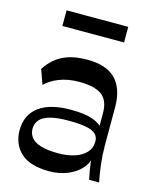

<svg xmlns="http://www.w3.org/2000/svg" viewBox="-116 -843 743 932"><g transform="rotate(15 255.0 -377.5)"><path d="M420 0Q412.1 -35 406.6 -75.3Q401.1 -115.6 401.1 -153.7V-331Q401.1 -393.1 365.3 -420Q329.6 -446.9 251.3 -446.9Q194.7 -446.9 150.8 -429.5Q106.9 -412.1 82.2 -385.9L55.8 -459.4Q71.9 -485.8 97.2 -508.9Q122.6 -532 162.7 -546.5Q202.8 -561 261.6 -561Q358.2 -561 404.4 -513.2Q450.6 -465.3 450.6 -373.2V-179Q450.6 -133.2 456.1 -87.3Q461.6 -41.4 470 0ZM222.2 10.2Q123.7 10.2 77.6 -33.1Q31.6 -76.3 31.6 -145.8Q31.6 -222.6 86.8 -264.2Q142 -305.8 248 -305.8Q325 -305.8 367.9 -287.1Q410.8 -268.4 413.9 -242L409.8 -127.1Q408.8 -85.7 382.1 -54.8Q355.4 -24 313.3 -6.9Q271.2 10.2 222.2 10.2ZM241.1 -85.4Q287.6 -85.4 323.3 -97.1Q359.1 -108.7 380.1 -131.4Q401.1 -154.1 401.1 -185.9Q401.6 -209.2 387.1 -223.8Q372.6 -238.4 338.9 -245Q305.3 -251.6 247.8 -251.6Q191 -251.6 156.4 -241.7Q121.8 -231.8 106.1 -213.4Q90.3 -195 90.3 -168.8Q90.3 -144 105.1 -125.1Q119.8 -106.2 153.2 -95.8Q186.7 -85.4 241.1 -85.4ZM101.3 -687.8V-766.3H411.2V-687.8Z"/></g></svg>

Font: Savate ExtraLight
Style: Regular
Weight: 200
Designer: Max Esnée
Foundry: Plomb Type
Version: Version 2.000